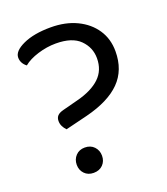

<svg xmlns="http://www.w3.org/2000/svg" viewBox="-121 -710 700 806"><g transform="rotate(-20 229.5 -307.0)"><path d="M213 -224 115 -200Q106 -209 100.5 -220Q95 -231 95 -244Q95 -258 103 -267Q111 -276 131 -281L200 -299Q266 -316 301.5 -349.5Q337 -383 337 -437Q337 -485 302.5 -519.5Q268 -554 195 -554Q155 -554 114.5 -541.5Q74 -529 50 -509Q39 -517 33 -528Q27 -539 27 -552Q27 -581 75 -603Q123 -625 198 -625Q264 -625 314 -601Q364 -577 392 -535Q420 -493 420 -438Q420 -354 368.5 -302Q317 -250 213 -224ZM104 -45Q104 -69 119.5 -85.5Q135 -102 160 -102Q186 -102 201.5 -85.5Q217 -69 217 -45Q217 -21 201.5 -5Q186 11 160 11Q135 11 119.5 -5Q104 -21 104 -45Z"/></g></svg>

Font: Baloo Bhaijaan 2
Style: Regular
Weight: 400
Designer: Sanskriti Dholi, Noopur Datye and Ek Type
Foundry: Ek Type
Version: Version 1.701